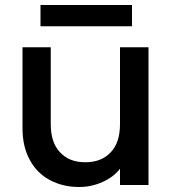

<svg xmlns="http://www.w3.org/2000/svg" viewBox="-20 -740 689 768"><path d="M460 -551C460 -551 460 -244 460 -244C460 -244 460 -244 460 -244C460 -195 448 -157 423 -131C398 -104 364 -91 321 -91C321 -91 321 -91 321 -91C278 -91 245 -104 220 -131C195 -157 183 -195 183 -244C183 -244 183 -551 183 -551C183 -551 70 -551 70 -551C70 -551 70 -227 70 -227C70 -227 70 -227 70 -227C70 -177 80 -134 100 -99C119 -64 146 -37 181 -19C215 -1 254 8 297 8C297 8 297 8 297 8C330 8 361 1 390 -12C419 -25 442 -42 460 -65C460 -65 460 0 460 0C460 0 574 0 574 0C574 0 574 -551 574 -551C574 -551 460 -551 460 -551ZM142 -720C142 -720 142 -635 142 -635C142 -635 508 -635 508 -635C508 -635 508 -720 508 -720C508 -720 142 -720 142 -720Z"/></svg>

Font: Girnar Poppins
Style: Medium
Weight: 500
Designer: Ninad Kale (Devanagari), Jonny Pinhorn (Latin)
Foundry: Indian Type Foundry
Version: ""